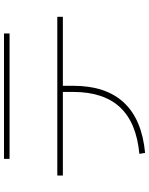

<svg xmlns="http://www.w3.org/2000/svg" viewBox="89 -834 759 978"><g transform="rotate(-90 469.0 -344.5)"><path d="M490.2 -351.6V-404.3H64.5V-432.6H873V-404.3H521.5V-351.6Q521.5 -185.1 435.8 -93.3Q350.1 -1.5 179.7 14.6L174.8 -14.6Q333.5 -29.3 411.9 -113Q490.2 -196.8 490.2 -351.6ZM149.4 -704.1H788.1V-675.8H149.4Z"/></g></svg>

Font: Pretendard JP Thin
Style: Regular
Weight: 100
Designer: Base glyphs from Inter by Rasmus Andersson; Hangeul glyphs from Noto Sans CJK(Source Han Sans) by Jang Soo-young and Kan
Foundry: Kil Hyung-jin
Version: Version 1.309